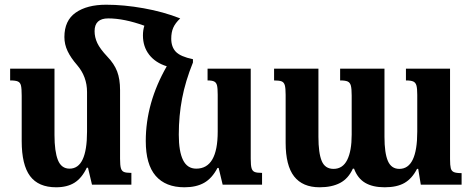

<svg xmlns="http://www.w3.org/2000/svg" viewBox="-20 -783 2004 814"><path d="M1091 -50V0H924L907 -71H902Q879 -27 845.5 -8Q812 11 762 11Q682 11 640 -37.5Q598 -86 598 -185Q598 -347 687 -502Q639 -517 612.5 -551Q586 -585 586 -633Q586 -655 592 -674Q506 -705 439 -705Q381 -705 381 -651Q381 -625 392.5 -600.5Q404 -576 435 -543Q464 -513 476.5 -480.5Q489 -448 489 -401V-110Q489 -82 492.5 -70Q496 -58 505.5 -54Q515 -50 537 -50V0H370L353 -72H348Q327 -28 296 -8.5Q265 11 218 11Q143 11 107.5 -36.5Q72 -84 72 -185V-377Q72 -407 69 -420Q66 -433 56 -437.5Q46 -442 23 -442V-492H211V-211Q211 -141 225.5 -104.5Q240 -68 275 -68Q349 -68 349 -225V-393Q349 -458 307 -507Q280 -538 266.5 -566.5Q253 -595 253 -626Q253 -696 301 -729.5Q349 -763 430 -763Q505 -763 589 -748Q673 -733 744 -705Q723 -685 714.5 -665.5Q706 -646 706 -619Q706 -584 725.5 -563.5Q745 -543 798 -532V-518Q766 -439 752 -365.5Q738 -292 738 -212Q738 -141 756 -104.5Q774 -68 812 -68Q903 -68 903 -225V-381Q903 -409 900 -421Q897 -433 888 -437.5Q879 -442 860 -442V-492H1043V-110Q1043 -82 1046.5 -70Q1050 -58 1059.5 -54Q1069 -50 1091 -50Z M1888 -492V-108Q1888 -82 1891 -70Q1894 -58 1904 -53.5Q1914 -49 1937 -49V0H1764L1753 -67H1748Q1727 -26 1695 -7.5Q1663 11 1611 11Q1560 11 1528 -8Q1496 -27 1481 -68H1476Q1457 -26 1422 -7.5Q1387 11 1335 11Q1263 11 1227 -35Q1191 -81 1191 -178V-381Q1191 -409 1187.5 -421.5Q1184 -434 1174 -438Q1164 -442 1142 -442V-492H1330V-203Q1330 -134 1344 -100.5Q1358 -67 1394 -67Q1433 -67 1452 -105Q1471 -143 1471 -212V-378Q1471 -407 1467.5 -420Q1464 -433 1454 -437.5Q1444 -442 1422 -442V-492H1610V-203Q1610 -134 1624.5 -100.5Q1639 -67 1673 -67Q1749 -67 1749 -225V-381Q1749 -408 1745.5 -420.5Q1742 -433 1732 -437.5Q1722 -442 1701 -442V-492Z"/></svg>

Font: Noto Serif Armenian SmBd Narrow
Style: Regular
Weight: 600
Width: 4
Designer: Monotype Design team
Foundry: Monotype Imaging Inc.
Version: Version 1.000